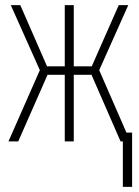

<svg xmlns="http://www.w3.org/2000/svg" viewBox="-20 -550 540 747"><path d="M13 0H51L165 -259H232V0H267V-259H336L449 0H458V177H494V-34H472L366 -277L479 -530H442L337 -292H267V-530H232V-292H163L59 -530H22L135 -277Z"/></svg>

Font: Noto Sans Mono ExtraCondensed ExtraLight
Style: Regular
Weight: 200
Width: 2
Designer: Monotype Design Team
Foundry: Monotype Imaging Inc.
Version: Version 2.014